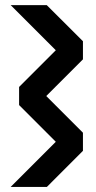

<svg xmlns="http://www.w3.org/2000/svg" viewBox="-20 -736 379 756"><path d="M22 -715.8H164.1L306.6 -573.7V-502.4L162.1 -357.9L306.6 -213.4V-142.1L164.6 0H22L199.7 -177.7L55.2 -322.3V-393.6L199.7 -538.1Z"/></svg>

Font: Kultigin
Style: Regular
Weight: 400
Designer: facebook.com/biligbitig
Foundry: facebook.com/biligbitig
Version: Version 1.0